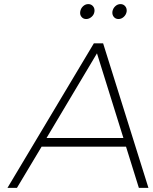

<svg xmlns="http://www.w3.org/2000/svg" viewBox="-20 -909 738 929"><path d="M16.1 0 434.1 -699.2H479L698.2 0H651.9L589.8 -199.2H181.2L62 0ZM205.1 -241.2H577.1L449.2 -650.9ZM374.3 -827.4Q365.7 -837.9 368.2 -853Q370.6 -868.2 381.8 -878.7Q393.1 -889.2 407.2 -889.2Q421.4 -889.2 430.2 -878.7Q439 -868.2 437 -853Q435.1 -837.9 423.1 -827.4Q411.1 -816.9 397 -816.9Q382.8 -816.9 374.3 -827.4ZM523.9 -853Q526.4 -868.2 537.6 -878.7Q548.8 -889.2 563 -889.2Q577.1 -889.2 585.9 -878.7Q594.7 -868.2 592.8 -853Q590.3 -837.9 578.9 -827.4Q567.4 -816.9 553.2 -816.9Q539.1 -816.9 530.5 -827.4Q522 -837.9 523.9 -853Z"/></svg>

Font: Trueno UltraLight
Style: Italic
Weight: 250
Designer: Julieta Ulanovsky
Foundry: Julieta Ulanovsky
Version: Version 3.001b | FøM Fix